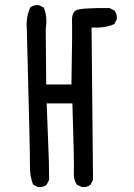

<svg xmlns="http://www.w3.org/2000/svg" viewBox="-20 -759 540 773"><path d="M132.8 -5.9 113.3 -15.6Q99.6 -50.8 100.6 -91.3Q101.6 -131.8 87.9 -642.6Q84 -689.5 101.6 -728.5Q115.2 -740.2 136.7 -738.3L156.2 -728.5Q171.9 -691.4 164.1 -642.6L166 -418.9H267.6Q271.5 -638.7 270 -673.3Q268.6 -708 286.6 -717.8Q304.7 -727.5 420.9 -726.6L440.4 -716.8Q452.1 -703.1 450.2 -681.6L440.4 -662.1Q399.4 -644.5 348.6 -648.4L354.5 -35.2L344.7 -15.6Q331.1 -3.9 309.6 -5.9L289.1 -15.6Q275.4 -37.1 277.3 -65.9Q279.3 -94.7 271.5 -342.8H168Q175.8 -143.6 176.8 -108.4Q177.7 -73.2 177.7 -35.2L168 -15.6Q154.3 -3.9 132.8 -5.9Z"/></svg>

Font: JasonHandwriting4
Style: Regular
Weight: 400
Version: Version 1.01.21